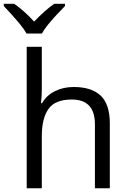

<svg xmlns="http://www.w3.org/2000/svg" viewBox="-58 -1011 691 1031"><path d="M166.5 -759.8V-532.7Q166.5 -490.2 162.1 -457H167.5Q191.9 -499 237.1 -521.5Q282.2 -543.9 337.4 -543.9Q433.6 -543.9 482.7 -497.3Q531.7 -450.7 531.7 -348.6V0H451.7V-343.3Q451.7 -476.6 327.6 -476.6Q237.8 -476.6 202.1 -425.8Q166.5 -375 166.5 -279.8V0H85.4V-759.8ZM84.5 -831.1Q71.8 -853.5 49.8 -880.4Q27.8 -907.2 4.2 -933.3Q-19.5 -959.5 -37.6 -978.5V-990.7H18.1Q44.4 -972.7 72.5 -947.5Q100.6 -922.4 125 -895Q151.4 -922.4 179.2 -947.5Q207 -972.7 233.4 -990.7H291V-978.5Q272 -959.5 247.6 -933.3Q223.1 -907.2 201.2 -880.4Q179.2 -853.5 167 -831.1Z"/></svg>

Font: Open Sans
Style: Regular
Weight: 400
Designer: Monotype Design Team
Foundry: Monotype Imaging Inc.
Version: Version 3.000; ttfautohint (v1.8.4)